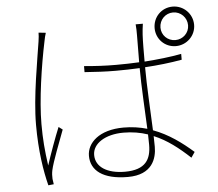

<svg xmlns="http://www.w3.org/2000/svg" viewBox="-57 -886 1114 983"><g transform="rotate(-5 500.0 -394.0)"><path d="M207 -745 170 -749C170 -737 169 -723 166 -704C153 -616 116 -423 116 -280C116 -145 133 -40 152 34L180 31C179 24 177 12 176 3C175 -10 176 -27 179 -41C188 -84 229 -187 250 -244L230 -259C210 -211 178 -123 160 -67C149 -145 144 -203 144 -281C144 -405 171 -581 196 -700C199 -718 203 -732 207 -745ZM794 -720C794 -760 825 -792 865 -792C904 -792 936 -760 936 -720C936 -681 904 -650 865 -650C825 -650 794 -681 794 -720ZM764 -720C764 -664 808 -619 865 -619C921 -619 967 -664 967 -720C967 -777 921 -822 865 -822C808 -822 764 -777 764 -720ZM683 -181 684 -128C684 -54 656 -1 549 -1C458 -1 399 -38 399 -100C399 -159 465 -201 558 -201C603 -201 645 -194 683 -181ZM706 -748H669C671 -732 671 -710 671 -691L670 -553C631 -551 591 -550 551 -550C493 -550 443 -553 387 -558V-527C445 -523 492 -520 548 -520C589 -520 629 -521 670 -523C670 -434 678 -302 682 -210C644 -221 604 -227 561 -227C435 -227 372 -164 372 -98C372 -23 433 27 562 27C688 27 712 -56 712 -115L711 -170C779 -142 837 -96 894 -43L913 -71C855 -122 789 -171 710 -200C706 -303 698 -430 698 -525C763 -529 827 -536 888 -547V-577C831 -566 766 -559 698 -554C698 -599 698 -658 700 -692C701 -710 703 -727 706 -748Z"/></g></svg>

Font: Harano Aji Gothic TW ExtraLight
Style: Regular
Weight: 250
Foundry: Masamichi Hosoda
Version: HaranoAjiGothicTW-ExtraLight version 20230610;ttx 4.39.4